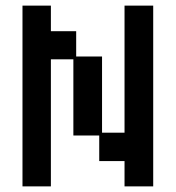

<svg xmlns="http://www.w3.org/2000/svg" viewBox="-20 -651 626 683"><path d="M60 12V-631H161V-540H251V-450H343V-179H423V-631H525V12H423V-78H333V-169H241V-440H161V12Z"/></svg>

Font: Pixelify Sans
Style: Regular
Weight: 400
Designer: Stefie Justprince
Foundry: Typecalism Foundryline
Version: Version 1.000;February 13, 2025;FontCreator 15.0.0.3015 64-b